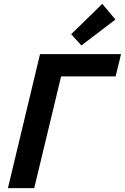

<svg xmlns="http://www.w3.org/2000/svg" viewBox="-20 -973 646 993"><path d="M21 0 187 -693H606L578 -578H296L157 0ZM401 -738 348 -796 509 -953 577 -872Z"/></svg>

Font: Ubuntu Sans
Style: Bold Italic
Weight: 700
Italic angle: -13.5°
Designer: Dalton Maag Ltd
Foundry: Dalton Maag Ltd
Version: Version 1.006